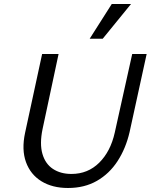

<svg xmlns="http://www.w3.org/2000/svg" viewBox="-20 -927 751 957"><path d="M319 10Q241 10 186.5 -23.5Q132 -57 109.5 -119Q87 -181 105 -265L190 -658H272L192 -283Q177 -210 191.5 -160Q206 -110 244 -85Q282 -60 336 -60Q418 -60 474.5 -116Q531 -172 552 -266L639 -658H711L626 -269Q607 -187 566 -124Q525 -61 463 -25.5Q401 10 319 10ZM427 -734 537 -907H633L492 -734Z"/></svg>

Font: Ysabeau Infant Medium
Style: Italic
Weight: 500
Italic angle: -12°
Designer: Christian Thalmann (Catharsis Fonts)
Version: Version 2.001;gftools[0.9.30]; featfreeze: ss01,ss02,lnum